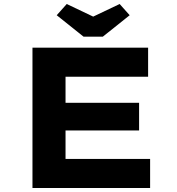

<svg xmlns="http://www.w3.org/2000/svg" viewBox="-20 -938 883 958"><path d="M142 0V-700H719V-555H307V-145H729V0ZM228 -287V-425H674V-287ZM397 -755 263 -862 313 -918 460 -848H430L577 -918L627 -862L493 -755Z"/></svg>

Font: Lexend Mega
Style: Bold
Weight: 700
Version: Version 1.007